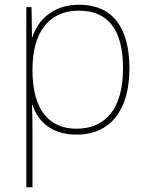

<svg xmlns="http://www.w3.org/2000/svg" viewBox="-20 -624 623 810"><path d="M313 -604C203 -604 139 -538 117 -468H115L113 -594H91V166H117V-51C117 -93 117 -137 115 -182H117C139 -112 198 -56 303 -56C444 -56 526 -157 526 -335C526 -511 453 -604 313 -604ZM313 -579C435 -579 499 -500 499 -335C499 -167 426 -81 303 -81C189 -81 117 -158 117 -328V-331C117 -487 185 -579 313 -579Z"/></svg>

Font: Noto Sans Malayalam UI Thin
Style: Regular
Weight: 100
Designer: Jelle Bosma - Monotype Design Team
Foundry: Monotype Imaging Inc.
Version: Version 2.104